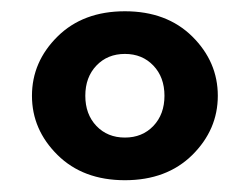

<svg xmlns="http://www.w3.org/2000/svg" viewBox="-20 -836 436 334"><path d="M246.8 -616.9Q266.1 -637.2 266.1 -669.4Q266.1 -701.7 246.8 -721.9Q227.5 -742.2 197.3 -742.2Q167 -742.2 147.7 -721.9Q128.4 -701.7 128.4 -669.4Q128.4 -637.2 147.7 -616.9Q167 -596.7 197.3 -596.7Q227.5 -596.7 246.8 -616.9ZM80.1 -566.4Q35.6 -610.4 35.6 -669.4Q35.6 -728.5 80.1 -772.5Q124.5 -816.4 197.3 -816.4Q270 -816.4 314.5 -772.5Q358.9 -728.5 358.9 -669.4Q358.9 -610.4 314.5 -566.4Q270 -522.5 197.3 -522.5Q124.5 -522.5 80.1 -566.4Z"/></svg>

Font: Coda ExtraBold
Style: Regular
Weight: 800
Version: Version 2.001; ttfautohint (v0.8) -r 50 -G 200 -x